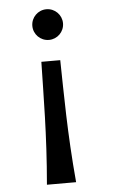

<svg xmlns="http://www.w3.org/2000/svg" viewBox="-53 -580 480 816"><g transform="rotate(-5 186.5 -171.5)"><path d="M135.7 -322.3C132.3 -180.7 132.3 -11.7 113.8 200.2H238.3C219.2 -11.7 219.2 -180.7 216.3 -322.3ZM110.8 -477.5C110.8 -441.4 140.1 -412.1 176.3 -412.1C212.4 -412.1 241.7 -441.4 241.7 -477.5C241.7 -513.7 212.4 -543 176.3 -543C140.1 -543 110.8 -513.7 110.8 -477.5Z"/></g></svg>

Font: Andika
Style: Regular
Weight: 400
Designer: Victor Gaultney, Annie Olsen, Julie Remington, Don Collingsworth, Eric Hays
Foundry: SIL International
Version: Version 1.000